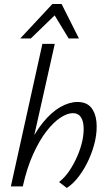

<svg xmlns="http://www.w3.org/2000/svg" viewBox="-20 -930 536 958"><path d="M313.5 7.9 274.7 -21.8Q302.8 -43.5 326 -77.7Q349.1 -111.9 366.3 -152Q383.5 -192 391.5 -230.5Q398.8 -266.8 397.1 -297.7Q395.5 -328.6 382.5 -347Q369.6 -365.4 343.3 -365.4Q316 -365.4 281.6 -342.9Q247.3 -320.5 212 -275.2Q176.8 -229.9 145.7 -161.5Q114.5 -93 93.7 0H55.4Q79.5 -107.8 115.8 -187.3Q152.1 -266.7 194.3 -318.6Q236.5 -370.5 281.1 -395.9Q325.6 -421.2 366.3 -421.2Q411.2 -421.2 434 -394.3Q456.7 -367.4 461.1 -323.4Q465.5 -279.4 454.9 -229.1Q444.9 -183.2 424.2 -136.7Q403.5 -90.3 375.2 -52.3Q347 -14.3 313.5 7.9ZM34.2 0 191.5 -711H253.3L93.7 0ZM81.1 -738.1 241.4 -910H287.3L267.8 -867.9L133.8 -738.1ZM322.6 -738.1 244.5 -866.8 241.4 -910H287.3L373.9 -738.1Z"/></svg>

Font: Ysabeau
Style: Bold Italic
Weight: 700
Italic angle: -12°
Designer: Christian Thalmann (Catharsis Fonts)
Version: Version 2.002